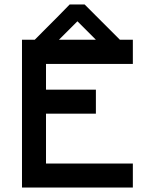

<svg xmlns="http://www.w3.org/2000/svg" viewBox="-20 -846 687 866"><path d="M187.5 -108.3H579.2V0H79.2V-666.7H136.7Q273.3 -803.3 294.2 -825.8H361.7L520.8 -666.7H579.2V-557.5H187.5V-441.7H412.5V-333.3H187.5ZM412.5 -666.7 329.2 -750 245.8 -666.7Z"/></svg>

Font: 0xA000
Style: Bold
Weight: 700
Version: Version 0.1